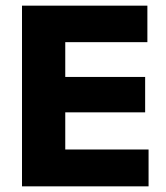

<svg xmlns="http://www.w3.org/2000/svg" viewBox="-20 -659 586 679"><path d="M57.8 0V-639H210.8V0ZM103.3 0V-130.3H505.4V0ZM147.5 -261.7V-386.9H493.3V-261.7ZM103.1 -509.9V-639H501.2V-509.9Z"/></svg>

Font: Anek Tamil Medium
Style: Regular
Weight: 500
Designer: Aadarsh Rajan (Tamil), Yesha Goshar (Latin)
Foundry: Ek Type
Version: Version 1.003